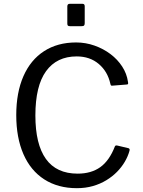

<svg xmlns="http://www.w3.org/2000/svg" viewBox="-20 -974 747 1004"><path d="M378 -752Q428 -752 474.5 -735.5Q521 -719 558 -691Q595 -663 619 -626Q643 -589 649 -547Q651 -538 649.5 -535Q648 -532 642 -532L567 -526Q562 -525 560 -528Q558 -531 557 -536Q543 -600 496.5 -639.5Q450 -679 381 -679Q277 -679 221 -602Q165 -525 165 -370Q165 -220 220 -143Q275 -66 386 -66Q457 -66 504.5 -100Q552 -134 581 -209Q584 -215 593 -213L652 -199Q655 -198 657 -195Q659 -192 657 -185Q649 -156 632.5 -128Q616 -100 592 -75.5Q568 -51 536 -31.5Q504 -12 465.5 -1Q427 10 382 10Q283 10 211.5 -36Q140 -82 102.5 -168Q65 -254 65 -372Q65 -490 102.5 -575.5Q140 -661 210.5 -706.5Q281 -752 378 -752ZM423 -941V-853Q423 -844 419.5 -840.5Q416 -837 405 -837H347Q338 -837 335 -840Q332 -843 332 -851V-940Q332 -954 344 -954H412Q423 -954 423 -941Z"/></svg>

Font: Libre Franklin Thin
Style: Regular
Weight: 400
Version: Version 3.000